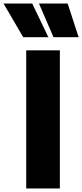

<svg xmlns="http://www.w3.org/2000/svg" viewBox="-93 -1064 464 1084"><path d="M-20 -854ZM38 -854 -73 -1044H89L180 -854ZM209 -854 127 -1044H289L351 -854ZM245 0H55V-780H245Z"/></svg>

Font: Tanohe Sans ExtraBold
Style: Regular
Weight: 800
Designer: Village Type and Design LLC & Cristiano Sobral
Foundry: Cooper Hewitt Smithsonian Design Museum
Version: Version 1.00;September 29, 2021;FontCreator 13.0.0.2655 64-b